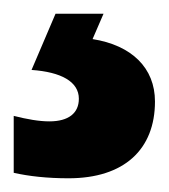

<svg xmlns="http://www.w3.org/2000/svg" viewBox="-46 -20 246 280"><path d="M180 128C180 79 146 46 89 37L105 0H35L0 82C43 85 69 99 69 124C69 145 54 157 26 157C11 157 -6 154 -26 149V232C-4 237 23 240 54 240C135 240 180 198 180 128Z"/></svg>

Font: Noto Sans Devanagari ExtraCondensed ExtraBold
Style: Regular
Weight: 800
Width: 2
Designer: Jelle Bosma - Monotype Design Team
Foundry: Monotype Imaging Inc.
Version: Version 2.004